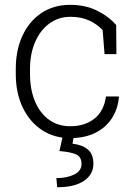

<svg xmlns="http://www.w3.org/2000/svg" viewBox="-20 -558 565 790"><path d="M269 10.3Q203.1 10.3 152.6 -22.9Q102.1 -56.2 73.5 -115.7Q44.9 -175.3 44.9 -253.9V-274.4Q44.9 -351.6 72.5 -411.1Q100.1 -470.7 150.4 -504.4Q200.7 -538.1 268.6 -538.1Q330.1 -538.1 377.9 -514.9Q425.8 -491.7 458 -455.1L459 -335.4H410.2L402.3 -434.1Q377.9 -460 345.2 -474.4Q312.5 -488.8 270 -488.8Q220.2 -488.8 182.6 -460.9Q145 -433.1 124.3 -384.5Q103.5 -335.9 103.5 -274.4V-253.9Q103.5 -189.5 124 -140.9Q144.5 -92.3 181.6 -65.4Q218.8 -38.6 269.5 -38.6Q328.6 -38.6 368.2 -69.6Q407.7 -100.6 416 -161.1H468.3L469.2 -158.2Q464.8 -108.4 439.7 -70.3Q414.6 -32.2 371.3 -11Q328.1 10.3 269 10.3ZM215.3 212.4 211.9 174.8Q255.9 174.8 285.6 159.9Q315.4 145 315.4 116.7Q315.4 88.9 295.4 78.4Q275.4 67.9 224.6 63.5L240.2 -7.3H285.6L278.3 33.2Q317.4 37.6 340.8 56.6Q364.3 75.7 364.3 115.7Q364.3 159.7 325.7 186Q287.1 212.4 215.3 212.4Z"/></svg>

Font: Roboto Slab LO Light
Style: Regular
Weight: 300
Designer: Google
Version: Version 2.000